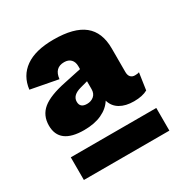

<svg xmlns="http://www.w3.org/2000/svg" viewBox="-129 -767 715 741"><g transform="rotate(-30 229.0 -397.0)"><path d="M238 -511V-524Q238 -543 227.5 -554Q217 -565 198 -565Q155 -565 150 -517L29 -540Q36 -598 80.5 -629.5Q125 -661 206 -661Q297 -661 340.5 -626Q384 -591 384 -519V-414Q384 -399 391 -391.5Q398 -384 410 -384Q423 -384 429 -387L418 -312Q395 -299 357 -299Q320 -299 295.5 -313.5Q271 -328 263 -356Q246 -329 213.5 -314Q181 -299 135 -299Q25 -299 25 -382Q25 -427 57 -453.5Q89 -480 163 -495ZM238 -422V-457L205 -448Q164 -437 164 -408Q164 -381 195 -381Q213 -381 225.5 -391.5Q238 -402 238 -422ZM37 -234H418V-133H37Z"/></g></svg>

Font: Work Sans ExtraBold
Style: Regular
Weight: 800
Designer: Wei Huang
Foundry: Wei Huang
Version: Version 1.500